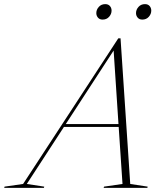

<svg xmlns="http://www.w3.org/2000/svg" viewBox="-98 -911 797 931"><path d="M533.5 -19 618 -6 616.5 0H404.5L406.5 -6L496 -19L477.5 -295.5H212L32 -19L116.5 -6L115 0H-77.5L-76 -6L14 -19L475.5 -725H486.5ZM221 -309.5H476.5L453 -666ZM399.5 -816Q385 -816 377 -825.5Q369 -835 369 -847.5Q369 -864 381 -877.5Q393 -891 412.5 -891Q427 -891 435 -881.8Q443 -872.5 443 -859.5Q443 -843 431 -829.5Q419 -816 399.5 -816ZM592 -816Q577.5 -816 569.5 -825.5Q561.5 -835 561.5 -847.5Q561.5 -864 573.5 -877.5Q585.5 -891 605 -891Q619.5 -891 627.5 -881.8Q635.5 -872.5 635.5 -859.5Q635.5 -843 623.5 -829.5Q611.5 -816 592 -816Z"/></svg>

Font: Newsreader 72pt ExtraLight
Style: Italic
Weight: 275
Italic angle: -17°
Designer: Hugues Gentile
Foundry: Production Type
Version: Version 1.003; ttfautohint (v1.8.3)